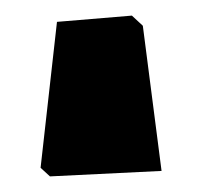

<svg xmlns="http://www.w3.org/2000/svg" viewBox="-20 12 257 246"><path d="M32 227 53 40 149 32 163 45 187 231 44 238Z"/></svg>

Font: Luna Sans Black
Style: Regular
Weight: 900
Designer: Juan Pablo del Peral
Foundry: Huerta Tipografica
Version: Version 2.001; ttfautohint (v1.5)